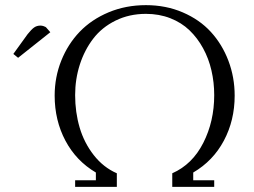

<svg xmlns="http://www.w3.org/2000/svg" viewBox="-20 -731 992 751"><path d="M32.2 -520 87.9 -597.2Q103 -616.2 113.5 -623.5Q124 -630.9 138.2 -630.9Q143.6 -630.9 149.2 -629.2Q154.8 -627.4 157.2 -626L160.2 -624L176.8 -605L50.8 -504.9ZM193.8 -356.9Q193.8 -429.2 219.7 -493.9Q245.6 -558.6 291.7 -606.7Q337.9 -654.8 405 -682.9Q472.2 -710.9 550.8 -710.9Q628.9 -710.9 694.8 -682.6Q760.7 -654.3 804.9 -606Q849.1 -557.6 873.5 -493.2Q897.9 -428.7 897.9 -356.9Q897.9 -260.3 855.7 -180.9Q813.5 -101.6 735.8 -56.2V-25.9H817.9V0H653.8V-53.2Q732.4 -87.9 775.1 -172.1Q817.9 -256.3 817.9 -358.9Q817.9 -408.7 807.1 -455.3Q796.4 -502 774.4 -542.2Q752.4 -582.5 721.2 -612.5Q689.9 -642.6 646.2 -659.7Q602.5 -676.8 550.8 -676.8Q485.4 -676.8 431.9 -650.4Q378.4 -624 344.5 -579.6Q310.5 -535.2 292.2 -478.3Q273.9 -421.4 273.9 -358.9Q273.9 -292 291.5 -232.2Q309.1 -172.4 346.7 -124.3Q384.3 -76.2 437 -53.2V0H273.9V-25.9H355V-56.2Q277.8 -101.6 235.8 -180.9Q193.8 -260.3 193.8 -356.9Z"/></svg>

Font: Dehuti
Style: Book
Weight: 400
Version: Version 1.2